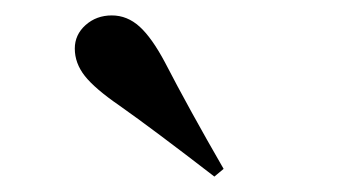

<svg xmlns="http://www.w3.org/2000/svg" viewBox="-20 -792 440 249"><path d="M135 -655Q103 -677 90 -693.5Q77 -710 77 -729Q77 -747 91 -759.5Q105 -772 125 -772Q145 -772 161 -757.5Q177 -743 194 -711Q225 -651 270 -573L258 -563Q179 -624 135 -655Z"/></svg>

Font: DeepMind Serif Display
Style: Regular
Weight: 800
Designer: Frank Grießhammer / Modifications: Colophon Foundry
Foundry: Colophon Foundry
Version: Version 5.002